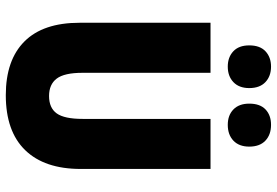

<svg xmlns="http://www.w3.org/2000/svg" viewBox="-170 -798 978 679"><g transform="rotate(90 319.5 -459.0)"><path d="M578 -255Q578 -127 511.5 -58.5Q445 10 317 10Q193 10 127 -56Q61 -122 61 -251V-714H238V-261Q238 -197 258.5 -170Q279 -143 320 -143Q362 -143 381.5 -170Q401 -197 401 -262V-714H578ZM141 -851Q141 -889 162 -908.5Q183 -928 216 -928Q250 -928 271 -908Q292 -888 292 -851Q292 -815 271 -795Q250 -775 216 -775Q183 -775 162 -794.5Q141 -814 141 -851ZM347 -851Q347 -889 367.5 -908.5Q388 -928 422 -928Q457 -928 478 -908Q499 -888 499 -851Q499 -815 478 -795Q457 -775 422 -775Q388 -775 367.5 -795Q347 -815 347 -851Z"/></g></svg>

Font: Noto Sans Tamil Condensed Black
Style: Regular
Weight: 900
Width: 3
Designer: Jelle Bosma - Monotype Design Team
Foundry: Monotype Imaging Inc.
Version: Version 2.004; ttfautohint (v1.8.4.7-5d5b)